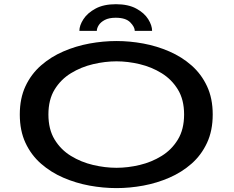

<svg xmlns="http://www.w3.org/2000/svg" viewBox="-20 -906 1140 936"><path d="M548 11Q483 11 416.2 -1.2Q349.5 -13.5 288.8 -39.8Q228 -66 180 -108Q132 -150 104.2 -209.5Q76.5 -269 76.5 -348Q76.5 -426.5 104.2 -485.8Q132 -545 180 -587Q228 -629 288.8 -655.2Q349.5 -681.5 416.2 -693.8Q483 -706 548 -706Q612.5 -706 678.8 -693.8Q745 -681.5 805.5 -655.2Q866 -629 913.8 -587Q961.5 -545 989.2 -485.8Q1017 -426.5 1017 -348Q1017 -269 989.2 -209.5Q961.5 -150 913.8 -108Q866 -66 805.5 -39.8Q745 -13.5 678.8 -1.2Q612.5 11 548 11ZM548 -88Q603.5 -88 661.2 -101.8Q719 -115.5 768 -145.8Q817 -176 847.2 -225.8Q877.5 -275.5 877.5 -348Q877.5 -420 847.2 -469.5Q817 -519 768 -549.2Q719 -579.5 661.2 -593.2Q603.5 -607 548 -607Q492 -607 433.8 -593.2Q375.5 -579.5 326 -549.2Q276.5 -519 246.2 -469.5Q216 -420 216 -348Q216 -275.5 246.2 -225.8Q276.5 -176 326 -145.8Q375.5 -115.5 433.8 -101.8Q492 -88 548 -88ZM545 -885.5Q605 -885.5 644.2 -864.2Q683.5 -843 702.5 -812.5Q721.5 -782 721.5 -755.5H637Q637 -774.5 615 -797Q593 -819.5 544 -819.5Q511.5 -819.5 491 -808.8Q470.5 -798 461.2 -783Q452 -768 452 -755.5H367Q367 -782 386.8 -812.5Q406.5 -843 446 -864.2Q485.5 -885.5 545 -885.5Z"/></svg>

Font: Trispace Expanded Medium
Style: Regular
Weight: 500
Width: 7
Designer: Tyler Finck
Foundry: Etcetera Type Company
Version: Version 1.210; ttfautohint (v1.8.3)